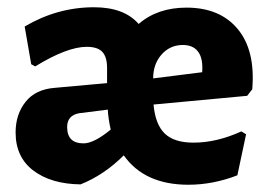

<svg xmlns="http://www.w3.org/2000/svg" viewBox="-20 -498 741 529"><path d="M634 -15Q567 11 499 11Q378 11 321 -70Q267 -16 202 10Q121 9 72 -28Q23 -65 23 -133Q23 -183 50.5 -217.5Q78 -252 131 -256L275 -269V-311Q275 -341 262 -355Q249 -369 219 -369Q165 -369 77 -315L66 -321L48 -425Q138 -478 239 -478Q322 -478 362 -432Q414 -477 494 -477Q586 -477 635 -418Q684 -359 675 -252L661 -234L403 -210Q408 -155 434 -130Q460 -105 513 -105Q577 -105 645 -136L658 -128ZM481 -374Q447 -373 424.5 -347Q402 -321 402 -282L537 -299Q540 -337 525.5 -356Q511 -375 481 -374ZM165 -148Q165 -103 210 -103Q239 -103 285 -141Q278 -173 277 -196L198 -186Q165 -180 165 -148Z"/></svg>

Font: Alegreya Sans SC ExtraBold
Style: Regular
Weight: 800
Designer: Juan Pablo del Peral
Foundry: Huerta Tipografica
Version: Version 2.007